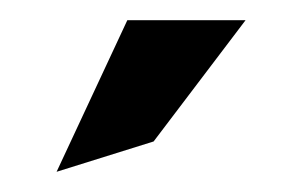

<svg xmlns="http://www.w3.org/2000/svg" viewBox="-20 -772 301 190"><path d="M36 -602 132 -632 223 -752H106Z"/></svg>

Font: Charger Pro
Style: Nar
Weight: 400
Designer: Jasper
Foundry: Cannot Into Space Fonts
Version: Version 1.09